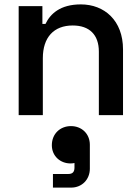

<svg xmlns="http://www.w3.org/2000/svg" viewBox="-20 -524 639 874"><path d="M65 -496V0H175V-259C175 -354 225 -408 311 -408C387 -408 430 -366 430 -289V0H540V-299C540 -431 455 -504 348 -504C254 -504 209 -461 187 -415H173V-496ZM216 137C216 187 255 220 301 220C309 220 315 219 319 218V239C319 258 311 268 291 268H221V330H304C353 330 389 293 389 244V135C389 85 352 50 303 50C254 50 216 85 216 137Z"/></svg>

Font: Space Text SemiBold
Style: Regular
Weight: 600
Designer: Florian Karsten (Space Text), Colophon Foundry (Space Mono)
Foundry: Florian Karsten
Version: Version 1.003;PS 001.003;hotconv 1.0.88;makeotf.lib2.5.64775